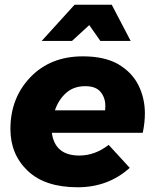

<svg xmlns="http://www.w3.org/2000/svg" viewBox="-20 -784 655 811"><path d="M308 7Q170 7 97 -62.5Q24 -132 24 -239Q24 -370 108.5 -458Q193 -546 330 -546Q419.5 -546 477.5 -514Q537.5 -479 564.8 -424Q592 -369 592 -305Q592 -266 583 -223H199Q212 -127 315 -127Q381 -127 439 -172L528 -75Q437 7 308 7ZM532 -611H404L357 -678L284 -611H156L295 -764H452ZM424 -318 425 -336Q425 -371 405 -395.5Q385 -420 340 -420Q291 -420 259 -391.2Q227 -362.5 212 -318Z"/></svg>

Font: Argentum Novus
Style: Bold Italic
Weight: 700
Designer: Julieta Ulanovsky (font) & Cristiano Sobral (main changes)
Foundry: Julieta Ulanovsky (font) & Cristiano Sobral (main changes)
Version: Version 3.00;November 27, 2020;FontCreator 13.0.0.2655 64-bi